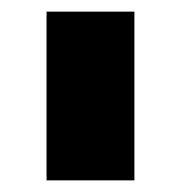

<svg xmlns="http://www.w3.org/2000/svg" viewBox="-20 -721 311 330"><path d="M60 -701V-411H211V-701Z"/></svg>

Font: Montserrat ExtraBold
Style: Regular
Weight: 800
Designer: Julieta Ulanovsky
Foundry: Julieta Ulanovsky
Version: Version 4.000